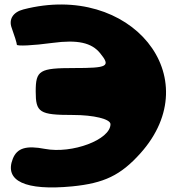

<svg xmlns="http://www.w3.org/2000/svg" viewBox="-20 -895 791 855"><path d="M84 -853C38 -841 18 -809 32 -771C44 -738 55 -703 55 -696C55 -689 126 -692 214 -704C326 -719 388 -705 426 -658C474 -599 460 -592 310 -592C156 -592 139 -582 139 -488C139 -394 155 -383 305 -383C397 -383 472 -365 472 -342C472 -273 301 -209 180 -232C97 -248 56 -236 37 -188C-2 -89 93 -45 301 -65C443 -79 517 -114 605 -212C909 -551 563 -977 84 -853Z"/></svg>

Font: Hussar Skorodowane
Style: Bold
Weight: 700
Foundry: Cannot Into Space Fonts
Version: Version 0.892